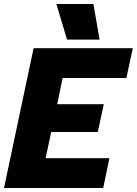

<svg xmlns="http://www.w3.org/2000/svg" viewBox="-25 -940 684 960"><path d="M257 -920H442L473 -742H310ZM143 -699H639L607 -550H288L261 -419H494L464 -280H231L203 -149H522L491 0H-5Z"/></svg>

Font: Prompt
Style: Bold Italic
Weight: 700
Italic angle: -12°
Designer: Katatrad Team
Foundry: CadsonDemak
Version: Version 1.001